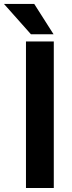

<svg xmlns="http://www.w3.org/2000/svg" viewBox="-66 -933 355 953"><path d="M201 -727.3V0H62.9V-727.3ZM104 -913.4 199.9 -762.8H87.7L-46.2 -913.4Z"/></svg>

Font: Interface
Style: Bold
Weight: 700
Designer: Rasmus Andersson
Foundry: rsms
Version: Version 1.8